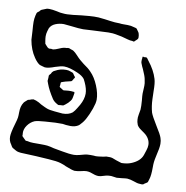

<svg xmlns="http://www.w3.org/2000/svg" viewBox="-75 -661 749 774"><g transform="rotate(10 300.0 -273.5)"><path d="M587 -31Q587 1 582 16Q581 18 580 22.5Q579 27 578 29Q576 32 571 34.5Q566 37 564 39Q563 40 562 41Q561 42 559 42Q557 43 552.5 42.5Q548 42 546 42Q537 42 521 36Q507 31 494 30Q487 30 473 32Q457 34 451 34Q430 31 429 31H423Q417 31 407 33Q402 34 396.5 36Q391 38 386 39L377 40Q371 40 363 38Q359 37 352.5 34.5Q346 32 342 31Q334 29 327 29Q319 29 303 33Q299 34 292 35Q285 36 279 36Q268 35 241 24Q237 22 231 19.5Q225 17 218 15Q202 10 168 8Q110 4 76 3Q49 3 37 -1Q34 -2 30 -4.5Q26 -7 24 -8L17 -12Q13 -16 9 -24Q-1 -37 -1 -55Q-1 -71 10 -108Q16 -128 17 -136Q18 -144 18 -157Q18 -170 20.5 -180Q23 -190 29 -199Q30 -201 32 -202.5Q34 -204 36 -206L44 -213L52 -215Q54 -216 58.5 -217.5Q63 -219 66 -219Q68 -219 77 -216Q90 -211 100 -204Q120 -194 126 -192Q136 -188 158 -186Q188 -183 191 -183Q216 -183 231 -195Q239 -203 246 -215Q253 -227 255 -230Q269 -255 269 -278Q269 -297 257 -323L251 -335Q242 -347 221 -356Q187 -371 165 -371Q153 -371 129 -363Q103 -353 88 -354Q86 -354 77 -357L67 -360Q55 -367 43 -385Q23 -414 16 -454L14 -490Q12 -514 12 -527Q12 -540 15 -553Q16 -555 16.5 -558.5Q17 -562 18 -564Q20 -568 27 -572Q30 -577 35 -580Q37 -581 45 -584L55 -588Q59 -589 66 -589Q77 -589 97 -585Q113 -581 122 -581Q137 -579 164 -582Q191 -585 197 -586Q237 -590 249 -590Q263 -591 293 -587L315 -584Q334 -581 355 -581Q360 -580 370 -580Q373 -580 387.5 -580Q402 -580 414 -576Q424 -574 426 -572L433 -562Q438 -556 439 -547Q439 -545 439.5 -540.5Q440 -536 439 -534Q438 -531 434 -527.5Q430 -524 429 -523Q425 -519 425 -519Q424 -518 421 -519Q418 -520 417 -520Q408 -520 398 -523Q372 -531 346 -535Q338 -537 316 -537Q311 -537 251 -534L214 -532Q197 -532 165 -536L134 -539Q116 -539 100 -532.5Q84 -526 77 -512Q76 -510 73 -499Q70 -489 70 -478Q70 -471 72 -459L74 -448Q75 -446 77.5 -444Q80 -442 81 -440Q87 -433 89 -433Q91 -431 95 -431.5Q99 -432 101 -432Q103 -431 109 -431Q117 -432 130.5 -438Q144 -444 150 -445Q154 -446 162 -446Q167 -448 171 -447Q173 -447 179 -444Q187 -442 190 -440Q198 -435 207.5 -424.5Q217 -414 224 -408Q239 -396 240 -395Q261 -381 272 -369Q291 -350 304 -318.5Q317 -287 317 -262Q317 -256 315 -246Q310 -225 299 -200Q298 -197 290 -181.5Q282 -166 271 -155Q270 -154 268 -151.5Q266 -149 264 -148Q251 -139 231 -139Q221 -139 213 -140Q205 -141 199 -142Q175 -143 127 -139Q98 -137 86 -133Q69 -126 57.5 -110Q46 -94 47 -77Q48 -74 47.5 -71Q47 -68 48 -65Q48 -65 56 -57Q63 -50 63 -50Q64 -49 71 -49Q83 -46 95 -46H124Q144 -46 153 -45Q167 -43 181 -39Q188 -38 217 -32.5Q246 -27 265 -27Q275 -27 288 -30.5Q301 -34 309 -36Q317 -38 331 -38Q346 -38 353 -37Q360 -37 374 -39Q378 -39 384.5 -40.5Q391 -42 395 -43H410Q419 -43 437 -35Q454 -29 459 -28H463Q470 -28 482 -30Q498 -33 513.5 -42Q529 -51 537 -63Q543 -71 550 -96Q554 -108 554 -118Q554 -131 547.5 -142.5Q541 -154 530 -162Q525 -166 514 -173.5Q503 -181 498 -190Q493 -203 493 -211Q492 -220 494.5 -233Q497 -246 498 -253Q499 -266 497 -291Q495 -309 495 -318Q495 -326 496 -339Q497 -352 496 -361Q496 -363 493 -378Q491 -389 479 -416Q475 -423 469 -439Q468 -442 468 -447Q468 -455 469 -459Q469 -460 469 -462Q469 -464 470 -465Q471 -466 472.5 -465Q474 -464 475 -464Q477 -464 481 -464.5Q485 -465 486 -464Q489 -462 491 -458.5Q493 -455 495 -453Q522 -419 532 -385Q537 -369 537 -336Q537 -331 538 -302.5Q539 -274 546 -249Q551 -235 572 -201Q593 -168 597 -155Q601 -144 601 -131Q601 -114 593 -82Q589 -64 588 -55Q587 -47 587 -31ZM215 -240Q207 -229 196 -221L189 -216Q186 -215 178 -215L170 -214Q167 -214 164.5 -216Q162 -218 161 -218Q149 -225 143 -234Q122 -266 113 -291L109 -302L110 -316V-324Q111 -327 117 -333Q118 -335 119.5 -338Q121 -341 123 -342Q124 -344 127 -345.5Q130 -347 132 -348Q151 -359 176 -359Q186 -359 195 -355Q196 -354 199 -353.5Q202 -353 203 -352Q205 -351 207.5 -346.5Q210 -342 212 -340Q213 -339 214 -338Q215 -337 215 -335Q215 -333 214 -332Q213 -331 212 -330Q211 -328 208.5 -323.5Q206 -319 204 -318Q203 -317 199 -316.5Q195 -316 193 -315Q187 -314 180.5 -312Q174 -310 171 -309Q170 -308 167 -307.5Q164 -307 163 -306Q162 -304 162 -295L161 -287Q163 -285 165.5 -283.5Q168 -282 170 -281Q172 -280 174.5 -278Q177 -276 179 -276H181L190 -277Q197 -278 209 -278L220 -277H223Q224 -275 224 -272Q224 -269 223 -266Q222 -263 221 -254.5Q220 -246 215 -240Z"/></g></svg>

Font: Rubik-Burned
Style: Regular
Weight: 400
Designer: NaN (generative design), Hubert & Fischer (Rubik source font outlines)
Foundry: NaN, Hubert & Fischer
Version: Version 1.000